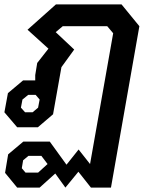

<svg xmlns="http://www.w3.org/2000/svg" viewBox="-32 -578 686 872"><path d="M-9 207 5 123 74 65H194L270 170L325 101L377 167L482 -427L455 -459H253L221 -432L305 -353L247 -273L209 -59L140 0H46L-12 -68L4 -155L73 -213H128V-237L137 -292L188 -357L93 -443L222 -558H520L601 -459L472 274H381L324 202L265 274L219 210L148 274H46ZM116 -68 141 -89 148 -126 130 -147H96L70 -126L63 -89L82 -68ZM141 206 184 167 156 130H97L73 150L67 186L84 206Z"/></svg>

Font: Chakra Petch SemiBold
Style: Italic
Weight: 600
Italic angle: -10°
Designer: Katatrad Aksorn Co.,Ltd.
Foundry: Cadson Demak Co.,Ltd.
Version: Version 1.000; ttfautohint (v1.6)